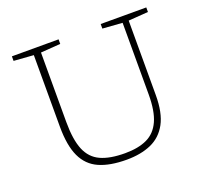

<svg xmlns="http://www.w3.org/2000/svg" viewBox="-123 -853 1076 1009"><g transform="rotate(-20 415.0 -348.5)"><path d="M646.5 -273V-673.5L536 -681.5V-707H791V-681.5L680.5 -673.5V-257Q680.5 -158 648.8 -99.5Q617 -41 559 -15.5Q501 10 421.5 10Q328.5 10 268.2 -16.8Q208 -43.5 179 -105.8Q150 -168 150 -274V-673.5L39.5 -681.5V-707H300.5V-681.5L190 -673.5V-285Q190 -186 213.5 -129.2Q237 -72.5 288.8 -48.8Q340.5 -25 425.5 -25Q499.5 -25 548.5 -48.2Q597.5 -71.5 622 -125.8Q646.5 -180 646.5 -273Z"/></g></svg>

Font: Newsreader 6pt ExtraLight
Style: Regular
Weight: 275
Designer: Hugues Gentile
Foundry: Production Type
Version: Version 1.003; ttfautohint (v1.8.3)